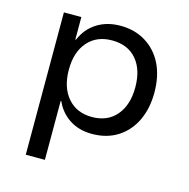

<svg xmlns="http://www.w3.org/2000/svg" viewBox="-102 -603 866 882"><g transform="rotate(15 331.0 -162.5)"><path d="M97 180V-497H180V-390H183Q206 -445 253.5 -475Q301 -505 365 -505Q434 -505 486 -472.5Q538 -440 566 -383Q594 -326 594 -248Q594 -173 566.5 -115Q539 -57 487.5 -24Q436 9 365 9Q303 9 258 -20.5Q213 -50 191 -100H188V180ZM345 -66Q419 -66 461 -115.5Q503 -165 503 -249Q503 -333 461.5 -381.5Q420 -430 345 -430Q272 -430 229.5 -381.5Q187 -333 187 -249Q187 -165 229.5 -115.5Q272 -66 345 -66Z"/></g></svg>

Font: Nunito Sans 7pt
Style: Regular
Weight: 400
Designer: Vernon Adams
Foundry: Vernon Adams
Version: Version 3.101;gftools[0.9.27]